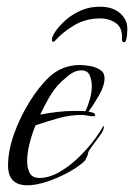

<svg xmlns="http://www.w3.org/2000/svg" viewBox="-20 -549 400 573"><path d="M62 4Q4 4 4 -55Q4 -99 22 -149.5Q40 -200 69 -246.5Q98 -293 130 -322Q168 -355 219 -355Q231 -355 248.5 -352Q266 -349 279 -340.5Q292 -332 292 -316Q292 -293 275 -263.5Q258 -234 244 -216Q249 -215 256.5 -213Q264 -211 264 -205Q264 -202 259 -202Q250 -202 241 -204Q232 -206 223 -206Q189 -206 153.5 -196Q118 -186 86 -175Q76 -151 68.5 -122Q61 -93 61 -67Q61 -48 68.5 -33Q76 -18 98 -18Q125 -18 153.5 -33.5Q182 -49 208.5 -73.5Q235 -98 256 -125Q277 -152 289 -174Q290 -173 290 -170Q290 -161 279 -145.5Q268 -130 256.5 -115Q245 -100 243 -93Q242 -86 239.5 -81Q237 -76 234 -70Q217 -53 185.5 -35.5Q154 -18 120.5 -7Q87 4 62 4ZM100 -207Q126 -212 151.5 -215Q177 -218 203 -218Q211 -218 219 -218Q227 -218 235 -217Q243 -234 248.5 -254Q254 -274 254 -293Q254 -308 248 -323.5Q242 -339 222 -339Q203 -339 183.5 -323Q164 -307 152 -294Q136 -275 123.5 -252.5Q111 -230 100 -207ZM278 -529Q316 -529 338 -510Q360 -491 360 -463Q360 -445 357.5 -434Q355 -423 351 -423Q344 -423 344 -432Q346 -466 326 -480Q306 -494 279 -494Q235 -494 200.5 -473Q166 -452 146 -429Q141 -424 139 -424Q135 -424 135 -431Q135 -440 146 -456Q157 -472 176 -489Q195 -506 221 -517.5Q247 -529 278 -529Z"/></svg>

Font: Beau Rivage
Style: Regular
Weight: 400
Designer: Robert E. Leuschke
Foundry: Robert E. Leuschke
Version: Version 1.010; ttfautohint (v1.8.3)